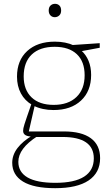

<svg xmlns="http://www.w3.org/2000/svg" viewBox="-20 -748 587 1005"><path d="M269 237Q157 237 100.5 202.5Q44 168 44 104Q44 63 71.5 27Q99 -9 150 -39L152 -33Q126 -33 113.5 -40.5Q101 -48 101 -63Q101 -70 102.5 -77Q104 -84 108 -97.5Q112 -111 121 -136.5Q130 -162 145 -206L148 -199Q110 -221 89.5 -259Q69 -297 69 -347Q69 -432 122.5 -481Q176 -530 267 -530Q324 -530 367 -510L354 -512L502 -522V-498L400 -479L405 -484Q430 -462 443.5 -429.5Q457 -397 457 -356Q457 -271 404 -221.5Q351 -172 260 -172Q201 -172 155 -195L163 -201L129 -52L122 -60H314Q407 -60 455.5 -24.5Q504 11 504 80Q504 156 444 196.5Q384 237 269 237ZM270 209Q370 209 420.5 176.5Q471 144 471 81Q471 25 430 -3Q389 -31 308 -31H161L176 -35Q76 29 76 99Q76 153 124.5 181Q173 209 270 209ZM261 -199Q337 -199 380 -240Q423 -281 423 -354Q423 -426 382 -464.5Q341 -503 266 -503Q189 -503 146.5 -463Q104 -423 104 -348Q104 -278 145 -238.5Q186 -199 261 -199ZM267 -658Q253 -658 244 -667.5Q235 -677 235 -693Q235 -710 244.5 -719Q254 -728 268 -728Q282 -728 291 -719Q300 -710 300 -693Q300 -676 290 -667Q280 -658 267 -658Z"/></svg>

Font: Bitter Thin ExtraLight
Style: Regular
Weight: 250
Version: Version 2.002